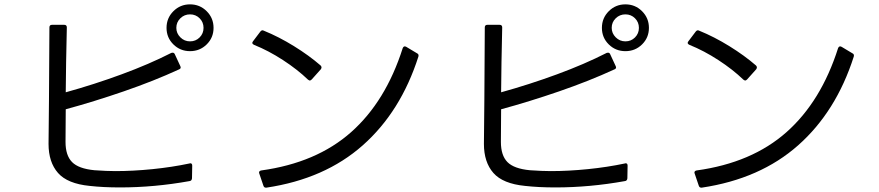

<svg xmlns="http://www.w3.org/2000/svg" viewBox="-20 -855 4040 882"><path d="M745 -727Q745 -772 776.5 -803.5Q808 -835 853 -835Q898 -835 929.5 -803.5Q961 -772 961 -727Q961 -682 929.5 -651Q898 -620 853 -620Q808 -620 776.5 -651Q745 -682 745 -727ZM915 -727Q915 -753 897 -771Q879 -789 853 -789Q827 -789 808.5 -771Q790 -753 790 -727Q790 -702 808.5 -683.5Q827 -665 853 -665Q879 -665 897 -683Q915 -701 915 -727ZM203 -194 205 -398Q207 -616 207 -729Q207 -741 219 -741H275Q287 -741 287 -729Q283 -560 282 -431Q412 -467 538.5 -513.5Q665 -560 767 -612Q769 -613 773 -613Q780 -613 783 -606L808 -552Q810 -548 810 -545Q810 -539 802 -536Q687 -483 549 -435.5Q411 -388 282 -353Q281 -292 281 -203Q281 -141 311 -110.5Q341 -80 414 -73Q472 -69 510 -69Q591 -69 680.5 -78Q770 -87 850 -104L854 -105Q863 -105 863 -94L862 -36Q861 -24 850 -23Q689 6 531 6Q454 6 392 -1Q290 -11 246.5 -60.5Q203 -110 203 -194Z M1403 -485Q1401 -485 1395 -489Q1346 -536 1280 -579Q1214 -622 1147 -649Q1134 -655 1142 -665L1176 -710Q1183 -719 1192 -714Q1261 -686 1330.5 -643Q1400 -600 1453 -554Q1457 -550 1457 -545Q1457 -542 1454 -537L1412 -490Q1407 -485 1403 -485ZM1170 -62Q1170 -70 1180 -72Q1434 -107 1593 -248Q1752 -389 1830 -634Q1835 -646 1846 -640L1896 -610Q1905 -606 1902 -595Q1821 -342 1646.5 -187.5Q1472 -33 1204 7H1201Q1193 7 1190 -2L1171 -58Z M2745 -727Q2745 -772 2776.5 -803.5Q2808 -835 2853 -835Q2898 -835 2929.5 -803.5Q2961 -772 2961 -727Q2961 -682 2929.5 -651Q2898 -620 2853 -620Q2808 -620 2776.5 -651Q2745 -682 2745 -727ZM2915 -727Q2915 -753 2897 -771Q2879 -789 2853 -789Q2827 -789 2808.5 -771Q2790 -753 2790 -727Q2790 -702 2808.5 -683.5Q2827 -665 2853 -665Q2879 -665 2897 -683Q2915 -701 2915 -727ZM2203 -194 2205 -398Q2207 -616 2207 -729Q2207 -741 2219 -741H2275Q2287 -741 2287 -729Q2283 -560 2282 -431Q2412 -467 2538.5 -513.5Q2665 -560 2767 -612Q2769 -613 2773 -613Q2780 -613 2783 -606L2808 -552Q2810 -548 2810 -545Q2810 -539 2802 -536Q2687 -483 2549 -435.5Q2411 -388 2282 -353Q2281 -292 2281 -203Q2281 -141 2311 -110.5Q2341 -80 2414 -73Q2472 -69 2510 -69Q2591 -69 2680.5 -78Q2770 -87 2850 -104L2854 -105Q2863 -105 2863 -94L2862 -36Q2861 -24 2850 -23Q2689 6 2531 6Q2454 6 2392 -1Q2290 -11 2246.5 -60.5Q2203 -110 2203 -194Z M3403 -485Q3401 -485 3395 -489Q3346 -536 3280 -579Q3214 -622 3147 -649Q3134 -655 3142 -665L3176 -710Q3183 -719 3192 -714Q3261 -686 3330.5 -643Q3400 -600 3453 -554Q3457 -550 3457 -545Q3457 -542 3454 -537L3412 -490Q3407 -485 3403 -485ZM3170 -62Q3170 -70 3180 -72Q3434 -107 3593 -248Q3752 -389 3830 -634Q3835 -646 3846 -640L3896 -610Q3905 -606 3902 -595Q3821 -342 3646.5 -187.5Q3472 -33 3204 7H3201Q3193 7 3190 -2L3171 -58Z"/></svg>

Font: LINE Seed JP_TTF Regular
Style: Regular
Weight: 400
Designer: LINE & Fontrix & Fontworks
Version: Version 1.002